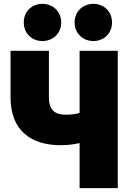

<svg xmlns="http://www.w3.org/2000/svg" viewBox="-20 -968 708 1001"><path d="M594 13H395V-222C369 -216 335 -211 296 -211C144 -211 35 -285 35 -461V-703H235V-461C235 -393 267 -370 323 -370C349 -370 373 -373 395 -379V-703H594ZM299 -851C299 -791 253 -754 201 -754C149 -754 104 -791 104 -851C104 -911 149 -948 201 -948C253 -948 299 -911 299 -851ZM564 -851C564 -791 519 -754 467 -754C415 -754 369 -791 369 -851C369 -911 415 -948 467 -948C519 -948 564 -911 564 -851Z"/></svg>

Font: Repo Black
Style: Regular
Weight: 900
Designer: Stefan Peev
Foundry: Context Ltd
Version: Version 1.502